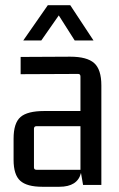

<svg xmlns="http://www.w3.org/2000/svg" viewBox="-20 -708 457 735"><path d="M249 -688 338 -553H266L205 -649L138 -553H69L163 -688ZM207 7H142Q83 7 57.5 -16Q32 -39 32 -96V-177Q32 -237 58.5 -260Q85 -283 149 -283H288V-415Q288 -425 279 -425L59 -424V-490L249 -491Q313 -491 340.5 -466.5Q368 -442 368 -381V0H298L290 -46Q277 7 207 7ZM288 -58V-225H120Q110 -225 110 -215V-67Q110 -58 120 -58Z"/></svg>

Font: Gemunu Libre
Style: Regular
Weight: 400
Designer: Puspanada Ekanayake, Sola Matas, Pathum Egodawatta, Kosala Senevirathne
Foundry: mooniak
Version: Version 1.100